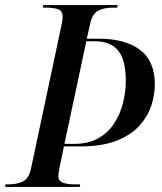

<svg xmlns="http://www.w3.org/2000/svg" viewBox="-41 -734 635 754"><path d="M-21 0 -19 -10H-6Q25 -10 49 -21.5Q73 -33 81 -73L200 -633Q205 -656 205 -668Q205 -691 187.5 -697.5Q170 -704 140 -704H127L129 -714H421L419 -704H401Q369 -704 345.5 -692.5Q322 -681 313 -641L300 -582H348Q450 -582 508.5 -538.5Q567 -495 567 -402Q567 -364 554 -322Q541 -280 509 -243Q477 -206 419.5 -182.5Q362 -159 273 -159H210L192 -72Q191 -65 189.5 -57Q188 -49 188 -44Q188 -23 206 -16.5Q224 -10 253 -10H274L272 0ZM251 -169Q306 -169 345 -191Q384 -213 407.5 -249.5Q431 -286 442 -329.5Q453 -373 453 -415Q453 -500 422.5 -536Q392 -572 332 -572H298L212 -169Z"/></svg>

Font: Noto Serif Display SemiCondensed Medium
Style: Italic
Weight: 500
Width: 4
Italic angle: -12°
Designer: Monotype Design Team
Foundry: Monotype Imaging Inc.
Version: Version 2.009